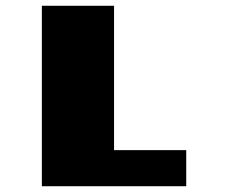

<svg xmlns="http://www.w3.org/2000/svg" viewBox="-20 -645 790 665"><path d="M125 0V-625H375V-125H625V0Z"/></svg>

Font: Silkscreen
Style: Bold
Weight: 700
Designer: Jason Kottke
Foundry: Jason Kottke
Version: Version 1.001; ttfautohint (v1.8.4.7-5d5b)